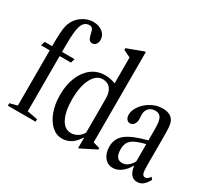

<svg xmlns="http://www.w3.org/2000/svg" viewBox="-156 -1089 1495 1367"><g transform="rotate(30 591.5 -406.0)"><path d="M27.5 0V-20.5L88.5 -36.5V-490.5H17L27 -524.5H88.5Q88.5 -597.5 91 -635.8Q93.5 -674 100.5 -699Q116.5 -754.5 161.5 -788Q206.5 -821.5 258.5 -821.5Q304 -821.5 334.5 -797.2Q365 -773 365 -735Q365 -713 354 -698.8Q343 -684.5 324.5 -684.5Q304.5 -684.5 296 -700.8Q287.5 -717 283.5 -737Q278.5 -763.5 270.5 -775.5Q262.5 -787.5 243.5 -787.5Q225.5 -787.5 210.2 -776.8Q195 -766 185.5 -740Q177.5 -717.5 173.8 -679.2Q170 -641 170 -579V-524.5H273L263 -490.5H170V-36.5L255.5 -20.5V0Z M476.5 10.5Q429 10.5 391.5 -24Q354 -58.5 332.2 -118.2Q310.5 -178 310.5 -253.5Q310.5 -336.5 336.8 -399.8Q363 -463 410.2 -498.8Q457.5 -534.5 519.5 -534.5Q563.5 -534.5 606 -518V-730.5L547 -759V-773L677.5 -821.5H687V-79.5L741.5 -64V-52L618 10.5H611.5V-72L608 -73.5Q558 10.5 476.5 10.5ZM511.5 -55.5Q541 -55.5 566.5 -71Q592 -86.5 606 -113V-391Q606 -444.5 583.8 -473Q561.5 -501.5 520 -501.5Q466.5 -501.5 433.5 -438Q400.5 -374.5 400.5 -269.5Q400.5 -170.5 430 -113Q459.5 -55.5 511.5 -55.5Z M894.5 10.5Q852 10.5 825.2 -23Q798.5 -56.5 798.5 -110Q798.5 -176 848.5 -216Q898.5 -256 1017.5 -286.5V-380Q1017.5 -443.5 1003.8 -469Q990 -494.5 956 -494.5Q923 -494.5 903.5 -474.5Q884 -454.5 884 -420.5Q884 -411 885 -401.8Q886 -392.5 886 -384Q886 -358.5 873.8 -342Q861.5 -325.5 842.5 -325.5Q825.5 -325.5 814.8 -339.5Q804 -353.5 804 -376Q804 -408.5 826.8 -442.8Q849.5 -477 886.5 -501.5Q936.5 -534.5 994 -534.5Q1066.5 -534.5 1088 -482.5Q1094.5 -465.5 1096.8 -439.5Q1099 -413.5 1099 -352.5V-129Q1099 -80.5 1105.2 -63Q1111.5 -45.5 1128.5 -45.5Q1148.5 -45.5 1166.5 -73.5L1181 -56.5Q1161.5 -21 1141.2 -5.2Q1121 10.5 1094 10.5Q1032 10.5 1020 -78.5H1017.5Q994.5 -37.5 962.2 -13.5Q930 10.5 894.5 10.5ZM934.5 -53Q959.5 -53 981.2 -69.2Q1003 -85.5 1017.5 -114.5V-255.5Q964 -242.5 933.2 -227Q902.5 -211.5 890 -189.2Q877.5 -167 877.5 -133.5Q877.5 -53 934.5 -53Z"/></g></svg>

Font: Libre Caslon Condensed
Style: Regular
Weight: 400
Designer: Pablo Impallari, Rodrigo Fuenzalida, Katja Schimmel, Ertekin Erdin
Foundry: Pablo Impallari, Rodrigo Fuenzalida
Version: Version 2.000; ttfautohint (v1.8.4.7-5d5b);gftools[0.9.33]